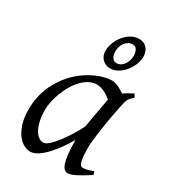

<svg xmlns="http://www.w3.org/2000/svg" viewBox="-174 -780 798 893"><g transform="rotate(30 225.0 -334.0)"><path d="M294.4 -210.4Q297.9 -232.4 302 -256.1Q306.2 -279.8 310.3 -301.8Q314.5 -323.7 317.6 -342Q320.8 -360.4 322.8 -371.1Q315.4 -377 306.6 -383.1Q297.9 -389.2 287.8 -394.3Q277.8 -399.4 266.8 -402.6Q255.9 -405.8 244.1 -405.8Q221.7 -405.8 201.9 -394.8Q182.1 -383.8 165.3 -365.7Q148.4 -347.7 135 -324.5Q121.6 -301.3 112.3 -276.6Q103 -252 97.9 -228Q92.8 -204.1 92.8 -185.1Q92.8 -153.3 98.1 -127.9Q103.5 -102.5 112.8 -84.5Q122.1 -66.4 134.8 -56.6Q147.5 -46.9 162.1 -46.9Q173.8 -46.9 190.7 -61.8Q207.5 -76.7 225.8 -100.3Q244.1 -124 262.2 -153.1Q280.3 -182.1 294.4 -210.4ZM439.9 -33.2Q397.5 -5.4 371.3 7.3Q345.2 20 331.1 20Q322.3 20 314.2 13.9Q306.2 7.8 299.8 -9Q293.5 -25.9 289.8 -55.7Q286.1 -85.4 286.1 -132.8Q273.4 -110.4 255.1 -83.7Q236.8 -57.1 215.8 -33.9Q194.8 -10.7 172.6 4.6Q150.4 20 129.9 20Q113.8 20 95.5 10.7Q77.1 1.5 61.8 -18.8Q46.4 -39.1 36.1 -71Q25.9 -103 25.9 -148.9Q25.9 -187.5 34.9 -224.4Q43.9 -261.2 62 -294.9Q80.1 -328.6 106.2 -358.2Q132.3 -387.7 167 -411.1Q180.2 -419.9 196 -428.2Q211.9 -436.5 228.8 -442.9Q245.6 -449.2 262.2 -453.1Q278.8 -457 293.9 -457Q304.2 -457 314 -454.3Q323.7 -451.7 332.8 -447.3Q341.8 -442.9 350.1 -437.7Q358.4 -432.6 365.7 -427.7Q377 -436 389.6 -443.1Q402.3 -450.2 416 -457L425.8 -439.9Q417.5 -433.1 412.1 -427.7Q406.7 -422.4 402.6 -415.3Q398.4 -408.2 395.5 -397.9Q392.6 -387.7 389.2 -371.1Q381.8 -335.9 375.2 -299.1Q368.7 -262.2 364 -229.5Q359.4 -196.8 356.7 -171.9Q354 -147 354 -136.2Q354 -108.4 355.7 -89.4Q357.4 -70.3 360.4 -58.8Q363.3 -47.4 367.7 -42.2Q372.1 -37.1 377.9 -37.1Q387.7 -37.1 401.1 -39.8Q414.6 -42.5 434.1 -50.8ZM325.2 -606.9Q325.2 -624 317.9 -637.5Q310.5 -650.9 295.4 -650.9Q281.7 -650.9 271.5 -644.5Q261.2 -638.2 254.2 -628.2Q247.1 -618.2 243.7 -606Q240.2 -593.8 240.2 -582Q240.2 -564 248.3 -550.5Q256.3 -537.1 271.5 -537.1Q284.7 -537.1 294.7 -543.7Q304.7 -550.3 311.5 -560.3Q318.4 -570.3 321.8 -582.8Q325.2 -595.2 325.2 -606.9ZM366.2 -625Q366.2 -605 357.7 -583.3Q349.1 -561.5 334.2 -543.2Q319.3 -524.9 299.6 -512.9Q279.8 -501 257.3 -501Q244.6 -501 233.9 -505.9Q223.1 -510.7 215.3 -519Q207.5 -527.3 203.4 -538.1Q199.2 -548.8 199.2 -561Q199.2 -583 207.8 -605.5Q216.3 -627.9 231.2 -646.2Q246.1 -664.6 266.1 -676.3Q286.1 -688 309.1 -688Q335 -688 350.6 -670.2Q366.2 -652.3 366.2 -625Z"/></g></svg>

Font: Gentium Plus Eur
Style: Italic
Weight: 400
Italic angle: -8°
Designer: J. Victor Gaultney, Annie Olsen, Iska Routamaa, Becca Hirsbrunner
Foundry: SIL International
Version: Version 5.000